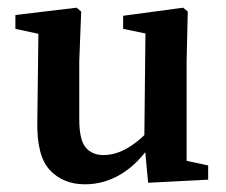

<svg xmlns="http://www.w3.org/2000/svg" viewBox="-20 -467 587 499"><path d="M201 12Q144 12 109.5 -25Q75 -62 77 -152L80 -397L104 -374L20 -392V-428L179 -447L191 -437L186 -308V-157Q186 -104 202.5 -84Q219 -64 249 -64Q281 -64 313.5 -83.5Q346 -103 374 -136L391 -97H376Q340 -42 295.5 -15Q251 12 201 12ZM365 8 355 -99 358 -380 300 -392V-426L456 -447L468 -437L465 -308V-49L521 -37V0Z"/></svg>

Font: Lisu Bosa
Style: Bold
Weight: 700
Designer: David Morse, Annie Olsen, Victor Gaultney, Frank Grießhammer (Latin)
Foundry: SIL International
Version: Version 2.000